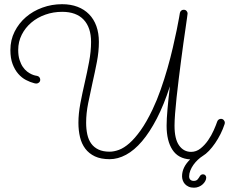

<svg xmlns="http://www.w3.org/2000/svg" viewBox="-20 -726 1087 911"><path d="M958.5 116.7Q958.5 124.5 954.1 132.8Q949.7 141.1 942.1 148.2Q934.6 155.3 923.8 159.9Q913.1 164.6 900.4 164.6Q885.7 164.6 875 159.7Q864.3 154.8 857.4 147.2Q850.6 139.6 847.2 129.9Q843.8 120.1 843.8 110.4Q843.8 67.4 882.3 30.3Q825.7 26.9 798.1 -15.4Q770.5 -57.6 770.5 -129.4Q770.5 -160.6 774.9 -210Q779.3 -259.3 786.1 -316.4Q757.8 -228.5 724.1 -163.6Q690.4 -98.6 653.8 -55.7Q617.2 -12.7 578.1 8.3Q539.1 29.3 500.5 29.3Q458.5 29.3 430.2 15.9Q401.9 2.4 384.5 -20.8Q367.2 -43.9 359.6 -75.4Q352.1 -106.9 352.1 -143.6Q352.1 -186.5 361.3 -235.4Q370.6 -284.2 382.1 -334Q393.6 -383.8 402.8 -433.1Q412.1 -482.4 412.1 -526.9Q412.1 -595.2 377 -632.6Q341.8 -669.9 274.9 -669.9Q232.9 -669.9 195.1 -656.5Q157.2 -643.1 128.7 -618.9Q100.1 -594.7 83.3 -561.5Q66.4 -528.3 66.4 -488.8Q66.4 -461.4 72.8 -441.7Q79.1 -421.9 88.6 -408.2Q98.1 -394.5 109.1 -386.2Q120.1 -377.9 130.1 -373.5Q140.1 -369.1 147 -367.7Q153.8 -366.2 154.8 -366.2Q162.1 -365.2 166.5 -359.9Q170.9 -354.5 170.9 -347.7Q170.9 -339.8 165.3 -334.7Q159.7 -329.6 152.3 -329.6Q151.4 -329.6 147.5 -330.1Q143.6 -330.6 142.6 -331.1Q123.5 -335.9 103.3 -346.4Q83 -356.9 66.7 -375.7Q50.3 -394.5 39.8 -422.1Q29.3 -449.7 29.3 -488.8Q29.3 -536.1 49.3 -575.9Q69.3 -615.7 103 -644.8Q136.7 -673.8 181.2 -689.9Q225.6 -706.1 274.4 -706.1Q315.4 -706.1 347.7 -693.8Q379.9 -681.6 402.6 -658.4Q425.3 -635.3 437.3 -602.1Q449.2 -568.8 449.2 -526.9Q449.2 -481.4 439.7 -432.1Q430.2 -382.8 418.9 -333.3Q407.7 -283.7 398.2 -235.6Q388.7 -187.5 388.7 -144Q388.7 -113.3 394.3 -87.9Q399.9 -62.5 413.1 -44.4Q426.3 -26.4 447.5 -16.4Q468.8 -6.3 500 -6.3Q521 -6.3 544.7 -15.1Q568.4 -23.9 594 -46.4Q619.6 -68.8 647.2 -107.4Q674.8 -146 703.6 -206.1Q724.6 -250 742.4 -300.8Q760.3 -351.6 774.7 -402.1Q789.1 -452.6 800 -499.8Q811 -546.9 818.4 -583.3Q825.7 -619.6 829.6 -641.6Q833.5 -663.6 833.5 -664.6Q835 -671.4 839.8 -675.5Q844.7 -679.7 851.6 -679.7Q859.9 -679.7 865 -674.3Q870.1 -668.9 870.1 -662.1Q870.1 -660.2 867.4 -641.1Q864.7 -622.1 860.4 -591.8Q856 -561.5 850.3 -521.7Q844.7 -481.9 839.1 -438.5Q833.5 -395 827.9 -350.1Q822.3 -305.2 817.9 -263.9Q813.5 -222.7 810.8 -187.7Q808.1 -152.8 808.1 -129.4Q808.1 -66.4 829.8 -35.9Q851.6 -5.4 886.7 -5.4Q911.1 -5.4 931.4 -21.5Q951.7 -37.6 967.5 -60.5Q983.4 -83.5 994.1 -107.9Q1004.9 -132.3 1010.7 -149.4Q1012.7 -155.3 1017.6 -158.7Q1022.5 -162.1 1028.3 -162.1Q1036.6 -162.1 1041.7 -156.2Q1046.9 -150.4 1046.9 -143.6Q1046.9 -141.6 1045.9 -137.7Q1038.1 -113.8 1026.4 -90.3Q1014.6 -66.9 1000.7 -46.6Q986.8 -26.4 971.7 -10.5Q956.5 5.4 942.4 13.7Q930.7 21 918.9 32Q907.2 43 897.9 55.9Q888.7 68.8 883.1 83Q877.4 97.2 877.4 110.4Q877.4 121.6 883.5 127Q889.6 132.3 899.4 132.3Q911.6 132.3 918 124.8Q924.3 117.2 927.7 110.8Q933.1 101.1 943.4 101.1Q950.2 101.1 954.3 105.7Q958.5 110.4 958.5 116.7Z"/></svg>

Font: Sacramento
Style: Regular
Weight: 400
Designer: Astigmatic (AOETI)
Foundry: Astigmatic (AOETI)
Version: Version 1.000